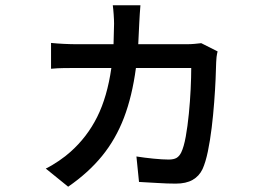

<svg xmlns="http://www.w3.org/2000/svg" viewBox="-20 -641 1040 729"><path d="M806.2 -445.8Q803.7 -436 802.2 -424.3Q800.8 -412.6 800.8 -404.8Q800.3 -380.9 798.6 -340.8Q796.9 -300.8 793.2 -252.4Q789.6 -204.1 783.7 -155.8Q777.8 -107.4 769.3 -66.2Q760.7 -24.9 749 1Q736.3 27.8 711.4 42Q686.5 56.2 647 56.2Q615.7 56.2 576.4 53.7Q537.1 51.3 507.8 49.8L498 -46.9Q528.8 -42 563.2 -38.6Q597.7 -35.2 620.1 -35.2Q639.6 -35.2 650.4 -41.5Q661.1 -47.9 668 -62Q678.2 -83 685.3 -122.3Q692.4 -161.6 697 -208.7Q701.7 -255.9 703.9 -302Q706.1 -348.1 706.1 -382.8H496.1Q481.9 -275.9 450.7 -194.1Q419.4 -112.3 367.4 -48.6Q315.4 15.1 238.8 67.9L153.8 -1Q177.2 -12.2 203.9 -30.5Q230.5 -48.8 247.1 -64Q310.5 -120.1 348.9 -196.8Q387.2 -273.4 402.8 -382.8H272Q250.5 -382.8 224.4 -382.6Q198.2 -382.3 173.8 -379.9V-478Q197.3 -475.6 222.9 -474.4Q248.5 -473.1 272 -473.1H411.1L413.1 -550.8Q413.1 -565.4 411.6 -586.2Q410.2 -606.9 408.2 -621.1H513.2Q511.7 -606.9 510.7 -587.6Q509.8 -568.4 508.8 -554.2L504.9 -473.1H689Q704.6 -473.1 718.3 -474.4Q731.9 -475.6 744.1 -477.1Z"/></svg>

Font: Source Han Sans CN Medium
Style: Regular
Weight: 500
Designer: Ryoko NISHIZUKA  (kana, bopomofo & ideographs); Paul D. Hunt (Latin, Greek & Cyrillic); Sandoll Communications , Soo-you
Foundry: Adobe
Version: Version 2.004;hotconv 1.0.118;makeotfexe 2.5.65603